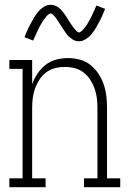

<svg xmlns="http://www.w3.org/2000/svg" viewBox="-20 -780 540 800"><path d="M19 0V-37H74V-493H19V-530H114V-429Q122 -452 136 -473Q150 -494 169.5 -509.5Q189 -525 213.5 -531.5Q238 -538 263 -538Q288 -538 312.5 -531.5Q337 -525 356.5 -509.5Q376 -494 390 -473Q404 -452 412 -428.5Q420 -405 423 -380Q426 -355 426 -330V-37H481V0H330V-37H386V-330Q386 -351 383.5 -371.5Q381 -392 374 -411.5Q367 -431 355.5 -448.5Q344 -466 327.5 -478.5Q311 -491 291 -496Q271 -501 250 -501Q229 -501 209 -496Q189 -491 172.5 -478.5Q156 -466 144.5 -448.5Q133 -431 126 -411.5Q119 -392 116.5 -371.5Q114 -351 114 -330V-37H170V0ZM309 -608Q302 -608 295 -610Q288 -612 282 -616Q276 -620 270.5 -624.5Q265 -629 260.5 -634.5Q256 -640 252 -646Q248 -652 244 -658Q240 -664 236 -670Q232 -676 228 -682.5Q224 -689 219.5 -695.5Q215 -702 211.5 -707Q208 -712 202 -718Q196 -724 191 -724Q187 -724 184 -721.5Q181 -719 178 -716.5Q175 -714 171.5 -709Q168 -704 166 -702Q164 -700 162.5 -697.5Q161 -695 159 -692.5Q157 -690 155.5 -687Q154 -684 152 -681Q150 -678 148 -674.5Q146 -671 144 -667Q142 -663 140 -659Q138 -655 136 -650.5Q134 -646 132 -641.5Q130 -637 127.5 -632Q125 -627 123 -622Q121 -617 118 -611L82 -625Q86 -635 89.5 -643.5Q93 -652 96.5 -659.5Q100 -667 104 -674.5Q108 -682 111.5 -688Q115 -694 118 -700Q121 -706 124.5 -711Q128 -716 131.5 -721Q135 -726 140 -732Q145 -738 150.5 -742.5Q156 -747 162.5 -751.5Q169 -756 176 -758Q183 -760 191 -760Q198 -760 205 -758Q212 -756 218 -752.5Q224 -749 229.5 -744Q235 -739 239.5 -733.5Q244 -728 248 -722.5Q252 -717 256 -711Q260 -705 264 -698.5Q268 -692 272 -685.5Q276 -679 280.5 -673Q285 -667 288.5 -662Q292 -657 298 -651Q304 -645 309 -645Q313 -645 316 -647.5Q319 -650 322 -652.5Q325 -655 328.5 -659.5Q332 -664 334 -666Q336 -668 337.5 -670.5Q339 -673 341 -675.5Q343 -678 344.5 -681Q346 -684 348 -687.5Q350 -691 352 -694.5Q354 -698 356 -701.5Q358 -705 360 -709Q362 -713 364 -717.5Q366 -722 368 -726.5Q370 -731 372.5 -736Q375 -741 377 -746.5Q379 -752 382 -757L418 -743Q414 -734 410.5 -725Q407 -716 403.5 -708.5Q400 -701 396 -694Q392 -687 388.5 -680.5Q385 -674 382 -668Q379 -662 375.5 -657Q372 -652 368.5 -647Q365 -642 360 -636Q355 -630 349.5 -625.5Q344 -621 337.5 -617Q331 -613 324 -610.5Q317 -608 309 -608Z"/></svg>

Font: Iosevka Slab Extralight
Style: Regular
Weight: 200
Monospace: yes
Designer: Belleve Invis
Foundry: Belleve Invis
Version: Version 11.1.1; ttfautohint (v1.8.3)